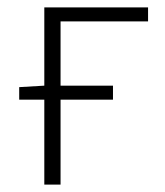

<svg xmlns="http://www.w3.org/2000/svg" viewBox="-20 -500 447 520"><path d="M32 -230V-264L100 -268H286V-230ZM100 0V-480H381V-442H144V0Z"/></svg>

Font: Source Sans 3 Light
Style: Regular
Weight: 300
Designer: Paul D. Hunt
Foundry: Adobe
Version: Version 3.052;hotconv 1.1.0;makeotfexe 2.6.0